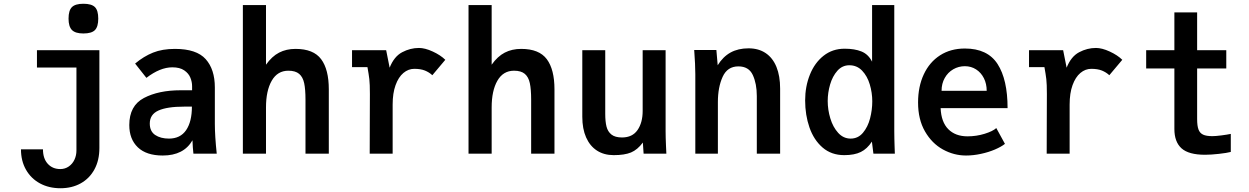

<svg xmlns="http://www.w3.org/2000/svg" viewBox="-20 -817 6640 1021"><path d="M344.5 -718Q344.5 -761.5 362.5 -779.2Q380.5 -797 423.5 -797Q467 -797 484.8 -779.2Q502.5 -761.5 502.5 -718Q502.5 -675 484.8 -657Q467 -639 423.5 -639Q381 -639 362.8 -657.2Q344.5 -675.5 344.5 -718ZM208.5 -23Q208.5 26 234 54Q259.5 82 300.5 82Q326 82 345.8 68.2Q365.5 54.5 376 32Q386.5 9.5 386.5 -17V-458H176.5V-550H508.5V-30Q508.5 35.5 482.2 83.8Q456 132 409.2 158Q362.5 184 301.5 184Q240.5 184 193 158.5Q145.5 133 118.5 86Q91.5 39 91.5 -23Z M667.5 -152Q667.5 -255 745.5 -296Q823.5 -337 940.5 -337H1001.5V-359Q1001.5 -381.5 992.2 -404.2Q983 -427 959.5 -443Q936 -459 896.5 -459Q831.5 -459 758.5 -403L698.5 -479Q744.5 -517.5 793.8 -537.2Q843 -557 910.5 -557Q1025 -557 1073.8 -502.5Q1122.5 -448 1122.5 -352V-158Q1122.5 -95 1132.5 0H1008.5Q1005 -30.5 1003.5 -71Q957 10 845.5 10Q758.5 10 713 -33.5Q667.5 -77 667.5 -152ZM1000.5 -250H959.5Q868.5 -250 822.5 -229.2Q776.5 -208.5 776.5 -160Q776.5 -118.5 805.2 -99.2Q834 -80 878.5 -80Q939 -80 969.8 -125Q1000.5 -170 1000.5 -250Z M1271.5 0V-790H1394.5V-473Q1426 -517.5 1464.2 -537.2Q1502.5 -557 1551.5 -557Q1647 -557 1687.8 -502.2Q1728.5 -447.5 1728.5 -342V0H1604.5V-287Q1604.5 -342 1597.5 -374.8Q1590.5 -407.5 1570.8 -424.2Q1551 -441 1513.5 -441Q1455.5 -441 1425 -387.8Q1394.5 -334.5 1394.5 -246V0Z M1946 0 1946.5 -175Q1947 -230.5 1947 -317Q1947 -370 1944 -395.8Q1941 -421.5 1934 -460H1852V-550H2033.5L2052 -457Q2075.5 -516.5 2118.5 -539.2Q2161.5 -562 2208 -562Q2240 -562 2281.2 -543Q2322.5 -524 2348 -499L2279 -417Q2262.5 -432.5 2239.8 -441.8Q2217 -451 2183 -451Q2151.5 -451 2125.2 -429Q2099 -407 2083.5 -364.2Q2068 -321.5 2068 -261V0Z M2471.5 0V-790H2594.5V-473Q2626 -517.5 2664.2 -537.2Q2702.5 -557 2751.5 -557Q2847 -557 2887.8 -502.2Q2928.5 -447.5 2928.5 -342V0H2804.5V-287Q2804.5 -342 2797.5 -374.8Q2790.5 -407.5 2770.8 -424.2Q2751 -441 2713.5 -441Q2655.5 -441 2625 -387.8Q2594.5 -334.5 2594.5 -246V0Z M3076.5 -196V-550H3198.5V-211Q3198.5 -171 3205.2 -144Q3212 -117 3231.5 -101.5Q3251 -86 3287.5 -86Q3343 -86 3370.2 -125.5Q3397.5 -165 3397.5 -227V-550H3519.5V-119Q3519.5 -87.5 3521.5 -43.5Q3522.5 -28.5 3523.5 0H3402.5L3398.5 -59Q3370 -20.5 3335.5 -6.2Q3301 8 3243.5 8Q3192 8 3154.5 -16.2Q3117 -40.5 3096.8 -86.2Q3076.5 -132 3076.5 -196Z M3677.5 -422Q3677.5 -450 3676 -479.2Q3674.5 -508.5 3672.5 -536L3671.5 -551H3789.5L3796.5 -470Q3824.5 -515.5 3865 -537.8Q3905.5 -560 3960.5 -560Q4014 -560 4051.8 -534.5Q4089.5 -509 4109 -461Q4128.5 -413 4128.5 -346V0H4004.5V-306Q4004.5 -372 3983.2 -418Q3962 -464 3906.5 -464Q3848 -464 3822.8 -408.5Q3797.5 -353 3797.5 -274V0H3677.5Z M4261.5 -283Q4261.5 -357 4286.8 -420Q4312 -483 4359.5 -520.5Q4407 -558 4471.5 -558Q4525 -558 4561.2 -543.2Q4597.5 -528.5 4617.5 -489V-790H4735.5V-120Q4735.5 -102.5 4736 -79.2Q4736.5 -56 4737 -43.5L4738.5 0H4624.5L4616.5 -64Q4591.5 -25.5 4557.5 -8.8Q4523.5 8 4469.5 8Q4401 8 4354.2 -32.5Q4307.5 -73 4284.5 -139.2Q4261.5 -205.5 4261.5 -283ZM4618.5 -278Q4618.5 -324 4605.2 -368.2Q4592 -412.5 4564.5 -441.2Q4537 -470 4496.5 -470Q4459 -470 4433 -440.8Q4407 -411.5 4394.2 -367.5Q4381.5 -323.5 4381.5 -280Q4381.5 -233.5 4395.5 -187.2Q4409.5 -141 4437.2 -110.5Q4465 -80 4503.5 -80Q4543 -80 4569 -111Q4595 -142 4606.8 -187.5Q4618.5 -233 4618.5 -278Z M4862 -272Q4862 -356.5 4892.5 -421.8Q4923 -487 4979.2 -523Q5035.5 -559 5111 -559Q5231.5 -559 5284.8 -476.5Q5338 -394 5338 -242H4982Q4985 -168 5022.8 -130Q5060.5 -92 5125 -92Q5172 -92 5215.8 -105.5Q5259.5 -119 5278 -136L5324 -52Q5304.5 -36.5 5270.8 -22Q5237 -7.5 5196.2 1.2Q5155.5 10 5117 10Q5052.5 10 4994 -22.2Q4935.5 -54.5 4898.8 -118.2Q4862 -182 4862 -272ZM5227 -334Q5227 -371.5 5212 -401.2Q5197 -431 5170.5 -448Q5144 -465 5111 -465Q5077.5 -465 5049 -448.5Q5020.5 -432 5003.8 -402.2Q4987 -372.5 4987 -334Z M5546 0 5546.5 -175Q5547 -230.5 5547 -317Q5547 -370 5544 -395.8Q5541 -421.5 5534 -460H5452V-550H5633.5L5652 -457Q5675.5 -516.5 5718.5 -539.2Q5761.5 -562 5808 -562Q5840 -562 5881.2 -543Q5922.5 -524 5948 -499L5879 -417Q5862.5 -432.5 5839.8 -441.8Q5817 -451 5783 -451Q5751.5 -451 5725.2 -429Q5699 -407 5683.5 -364.2Q5668 -321.5 5668 -261V0Z M6225 -131V-453H6075V-550H6225V-751H6346V-550H6501V-453H6346V-184Q6346 -148 6353.2 -128.5Q6360.5 -109 6377.8 -101Q6395 -93 6427 -93Q6444 -93 6475.2 -97Q6506.5 -101 6525 -105V-9Q6504 -3.5 6461.8 1.2Q6419.5 6 6388 6Q6301 6 6263 -28.2Q6225 -62.5 6225 -131Z"/></svg>

Font: JuliaMono Latin
Style: Bold
Weight: 700
Monospace: yes
Designer: cormullion
Foundry: corm
Version: Version 0.038; ttfautohint (v1.8)